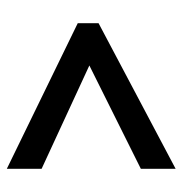

<svg xmlns="http://www.w3.org/2000/svg" viewBox="-6 -608 535 563"><g transform="rotate(90 261.5 -326.5)"><path d="M48 -287V-348L475 -574V-472L172 -321L475 -181V-79Z"/></g></svg>

Font: Noto Sans Gurmukhi UI SemiCondensed SemiBold
Style: Regular
Weight: 600
Width: 4
Designer: Jelle Bosma - Monotype Design Team
Foundry: Monotype Imaging Inc.
Version: Version 2.004; ttfautohint (v1.8.4.7-5d5b)